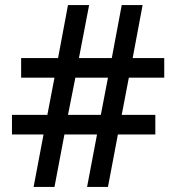

<svg xmlns="http://www.w3.org/2000/svg" viewBox="-20 -800 692 754"><path d="M112 -66H194L233 -272H361L322 -66H404L443 -272H590V-349H458L486 -495H625V-572H501L540 -780H458L419 -572H290L330 -780H247L208 -572H63V-495H194L166 -349H27V-272H151ZM247 -349 276 -495H404L376 -349Z"/></svg>

Font: Noto Sans Malayalam UI Medium
Style: Regular
Weight: 500
Designer: Jelle Bosma - Monotype Design Team
Foundry: Monotype Imaging Inc.
Version: Version 2.104